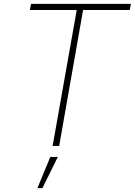

<svg xmlns="http://www.w3.org/2000/svg" viewBox="-20 -757 699 996"><path d="M253 0 378 -705H135L141 -737H659L653 -705H411L287 0ZM174 219 241 57H280L200 219Z"/></svg>

Font: Tomorrow ExtraLight
Style: Italic
Weight: 275
Italic angle: -10°
Designer: Tony de Marco, Monica Rizzolli
Foundry: Just in Type
Version: Version 2.002